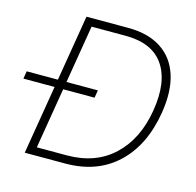

<svg xmlns="http://www.w3.org/2000/svg" viewBox="-143 -838 968 948"><g transform="rotate(15 341.0 -364.0)"><path d="M271 0H64L184.6 -727.5H397.9Q500 -727.5 566.7 -684.3Q633.3 -641.1 659.4 -560.1Q685.5 -479 667 -365.7Q638.7 -192.9 535.9 -96.4Q433.1 0 271 0ZM114.7 -41H268.1Q414.1 -41 506.3 -127.4Q598.6 -213.9 623.5 -365.7Q648.4 -516.1 590.6 -601.3Q532.7 -686.5 395.5 -686.5H221.7ZM-37.1 -351.6 -30.8 -390.6H333L326.7 -351.6Z"/></g></svg>

Font: Inter Extra Light
Style: Italic
Weight: 200
Italic angle: -9.39999°
Designer: Rasmus Andersson
Foundry: rsms
Version: Version 4.000;git-3c8e0fc